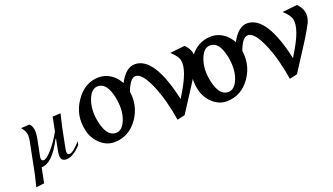

<svg xmlns="http://www.w3.org/2000/svg" viewBox="-64 -1047 2903 1672"><g transform="rotate(-20 1387.5 -210.5)"><path d="M48.8 147.5 75.7 37.1 131.8 -244.1Q137.7 -273.4 137.7 -298.3Q137.7 -338.4 100.6 -381.8L179.7 -385.7Q208.5 -361.3 208.5 -304.2Q208.5 -281.2 199.7 -234.9L173.3 -104Q169.4 -85.9 169.4 -78.6Q169.4 -51.8 190.9 -51.8Q217.8 -51.8 270.3 -111.8Q322.8 -171.9 367.7 -253.4L393.1 -381.8L467.8 -385.7L441.9 -277.8L407.2 -104Q399.4 -64.5 399.4 -51.8Q399.4 -25.9 420.4 -25.9Q454.6 -25.9 524.9 -106.4L518.6 -73.7Q441.9 8.8 380.4 8.8Q329.6 8.8 329.6 -44.4Q329.6 -62.5 337.9 -104L355 -190.9H350.1Q252.4 0 152.3 0L124.5 138.7Z M821.8 11.7Q752.4 11.7 692.9 -43Q635.7 -97.2 619.6 -175.8Q587.4 -321.8 671.9 -443.4Q714.4 -505.9 767.8 -536.1Q821.3 -566.4 886.7 -566.4Q960.4 -566.4 1020.5 -513.7Q1078.6 -460 1095.2 -381.8Q1111.3 -304.7 1098.6 -237.3Q1085.9 -169.9 1044.4 -109.4Q1001.5 -47.9 945.8 -18.1Q890.1 11.7 821.8 11.7ZM862.8 -59.6Q895 -59.6 917.7 -81.1Q940.4 -102.5 956.5 -144Q973.6 -189.5 975.6 -240.5Q977.5 -291.5 965.8 -350.6Q950.2 -424.8 921.9 -460.4Q893.6 -496.1 852.1 -496.1Q791 -496.1 758.8 -408.7Q741.7 -362.8 739.5 -311.3Q737.3 -259.8 749.5 -202.6Q780.8 -59.6 862.8 -59.6Z M1405.8 15.6 1390.6 -69.8V-69.3Q1371.1 -164.1 1346.4 -237.8Q1321.8 -311.5 1293.5 -365.7Q1267.1 -417 1241.5 -441.9Q1215.8 -466.8 1191.4 -466.8Q1140.1 -466.8 1099.1 -352.5L1072.3 -362.8L1071.3 -441.9Q1104.5 -505.4 1141.6 -535.9Q1178.7 -566.4 1220.2 -566.4Q1400.4 -566.4 1493.2 -144L1502 -160.2Q1567.9 -265.1 1595 -339.6Q1622.1 -414.1 1611.8 -460Q1604 -500 1545.4 -553.2L1684.1 -567.9Q1705.6 -544.9 1716.8 -524.9Q1728 -504.9 1731 -488.8Q1741.7 -441.9 1717.8 -387.7Q1705.6 -363.3 1679.2 -317.9Q1652.8 -272.5 1610.8 -207.5L1477.1 -0.5Z M1862.8 11.7Q1793.5 11.7 1733.9 -43Q1676.8 -97.2 1660.6 -175.8Q1628.4 -321.8 1712.9 -443.4Q1755.4 -505.9 1808.8 -536.1Q1862.3 -566.4 1927.7 -566.4Q2001.5 -566.4 2061.5 -513.7Q2119.6 -460 2136.2 -381.8Q2152.3 -304.7 2139.6 -237.3Q2127 -169.9 2085.4 -109.4Q2042.5 -47.9 1986.8 -18.1Q1931.2 11.7 1862.8 11.7ZM1903.8 -59.6Q1936 -59.6 1958.7 -81.1Q1981.4 -102.5 1997.6 -144Q2014.6 -189.5 2016.6 -240.5Q2018.6 -291.5 2006.8 -350.6Q1991.2 -424.8 1962.9 -460.4Q1934.6 -496.1 1893.1 -496.1Q1832 -496.1 1799.8 -408.7Q1782.7 -362.8 1780.5 -311.3Q1778.3 -259.8 1790.5 -202.6Q1821.8 -59.6 1903.8 -59.6Z M2446.8 15.6 2431.6 -69.8V-69.3Q2412.1 -164.1 2387.5 -237.8Q2362.8 -311.5 2334.5 -365.7Q2308.1 -417 2282.5 -441.9Q2256.8 -466.8 2232.4 -466.8Q2181.2 -466.8 2140.1 -352.5L2113.3 -362.8L2112.3 -441.9Q2145.5 -505.4 2182.6 -535.9Q2219.7 -566.4 2261.2 -566.4Q2441.4 -566.4 2534.2 -144L2543 -160.2Q2608.9 -265.1 2636 -339.6Q2663.1 -414.1 2652.8 -460Q2645 -500 2586.4 -553.2L2725.1 -567.9Q2746.6 -544.9 2757.8 -524.9Q2769 -504.9 2772 -488.8Q2782.7 -441.9 2758.8 -387.7Q2746.6 -363.3 2720.2 -317.9Q2693.8 -272.5 2651.9 -207.5L2518.1 -0.5Z"/></g></svg>

Font: IranNastaliq
Style: Regular
Weight: 400
Designer: Hossein Zahedi
Version: Version 1.5